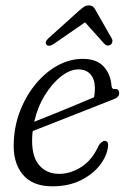

<svg xmlns="http://www.w3.org/2000/svg" viewBox="-20 -664 460 693"><path d="M369.5 -132Q365 -99.5 339.8 -67Q314.5 -34.5 271 -13Q227.5 8.5 168.5 8.5Q96 8.5 60.5 -36Q25 -80.5 30 -156.5Q33 -215.5 54.5 -268.8Q76 -322 110.8 -363.2Q145.5 -404.5 188.8 -428Q232 -451.5 279 -451.5Q329 -451.5 354.2 -423.8Q379.5 -396 382.5 -354Q384 -341.5 393.5 -342.5Q408.5 -344.5 410 -330Q412 -313.5 388 -305Q357.5 -293 317.5 -277.2Q277.5 -261.5 235.8 -245Q194 -228.5 157.5 -214.2Q121 -200 98 -191Q97 -183.5 96.5 -175.5Q92 -105 119 -70.8Q146 -36.5 194 -36.5Q234.5 -36.5 273.8 -61.5Q313 -86.5 336 -138.5Q347.5 -156 358.5 -155.5Q373.5 -154.5 369.5 -132ZM263 -413.5Q233 -413.5 200.5 -388.2Q168 -363 141.8 -320.2Q115.5 -277.5 103.5 -224.5Q130.5 -235 168.5 -250.5Q206.5 -266 246.8 -282.5Q287 -299 319.5 -313Q322.5 -326 322.5 -346Q322.5 -377 307 -395.2Q291.5 -413.5 263 -413.5ZM175 -506Q156 -493.5 148 -502.5Q140 -512 154.5 -525.5L266.5 -626.5Q276 -635 283.8 -639.8Q291.5 -644.5 300.5 -644.5Q310 -644.5 315.5 -640Q321 -635.5 325.5 -626.5L383.5 -525Q387 -518 385.2 -511.8Q383.5 -505.5 379 -502.5Q367 -495 356.5 -506L287 -583.5Z"/></svg>

Font: Fraunces 72pt S100 Light
Style: Italic
Weight: 300
Italic angle: -16°
Version: Version 1.000; ttfautohint (v1.8.3)